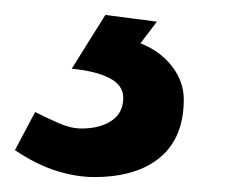

<svg xmlns="http://www.w3.org/2000/svg" viewBox="-91 -27 327 257"><path d="M35 210Q12 210 -14.5 202Q-41 194 -71 174L-44 123Q-28 131 -12 138Q4 145 18 145Q43 145 58.5 134.5Q74 124 74 104Q74 87 55.5 77.5Q37 68 5 65L50 -7L119 2L97 31Q123 41 139 61.5Q155 82 155 106Q155 157 123.5 183.5Q92 210 35 210Z"/></svg>

Font: Figtree SemiBold
Style: Italic
Weight: 600
Italic angle: -9.5°
Foundry: Erik Kennedy
Version: Version 2.001;gftools[0.9.30]